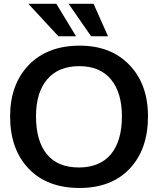

<svg xmlns="http://www.w3.org/2000/svg" viewBox="-20 -960 856 992"><path d="M373 -772.5 271 -940.4H126.5L281.7 -772.5ZM538.1 -772.5 463.4 -940.4H334.5L450.7 -772.5ZM390.6 11.2Q223.6 11.2 127.9 -88.9Q32.2 -189 32.2 -358.9Q32.2 -523.4 128.4 -624Q225.1 -724.1 392.1 -724.1Q553.7 -724.1 648.9 -624Q744.6 -524.9 744.6 -358.9Q744.6 -189 650.4 -88.9Q556.2 11.2 390.6 11.2ZM387.7 -94.7Q441.9 -94.7 483.4 -112.1Q524.9 -129.4 553 -163.1Q581.1 -196.8 595.5 -246.1Q609.9 -295.4 609.9 -358.9Q609.9 -481.4 553.2 -549.8Q496.6 -618.2 389.6 -618.2Q281.7 -618.2 223.6 -549.8Q166 -481.9 166 -358.9Q166 -231.4 222.2 -163.1Q278.3 -94.7 387.7 -94.7Z"/></svg>

Font: Ride
Style: Bold
Weight: 700
Version: Version 3.000